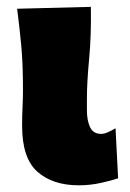

<svg xmlns="http://www.w3.org/2000/svg" viewBox="-20 -526 378 560"><path d="M210 14.5Q134 14.5 89.2 -25Q44.5 -64.5 44.5 -158.5Q44.5 -192 45.8 -215Q47 -238 47 -264.5Q47 -339.5 42 -392.8Q37 -446 30 -500.5L245 -506Q246.5 -423.5 240 -354.5Q233.5 -285.5 233.5 -237.5V-205Q233.5 -174 242.8 -154.8Q252 -135.5 275 -135.5Q283.5 -135.5 294 -140Q304.5 -144.5 317 -152L324.5 -6Q306 0.5 274.2 7.5Q242.5 14.5 210 14.5Z"/></svg>

Font: Commissioner Flair ExtraBold
Style: Regular
Weight: 800
Designer: Kostas Bartsokas
Foundry: Kostas Bartsokas
Version: Version 1.000; ttfautohint (v1.8.3)